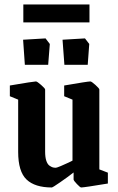

<svg xmlns="http://www.w3.org/2000/svg" viewBox="-20 -826 526 856"><path d="M84 -726.1V-806.2H378.9V-726.1ZM90.8 -537.1 83 -648.9 183.1 -654.8 202.1 -629.9 194.8 -537.1ZM267.1 -537.1 258.8 -648.9 358.9 -654.8 377.9 -629.9 371.1 -537.1ZM210.9 9.8Q135.7 9.8 98.4 -25.6Q61 -61 61 -148.9V-381.8L23.9 -397V-444.8Q130.4 -462.9 140.1 -462.9Q145.5 -462.9 163.3 -447.3Q181.2 -431.6 181.2 -426.8V-149.9Q181.2 -125 186.5 -109.1Q191.9 -93.3 200.9 -87.2Q210 -81.1 215.8 -79.6Q221.7 -78.1 229 -78.1Q232.9 -78.1 251.5 -85.9Q270 -93.8 286.6 -101.6L303.2 -109.9V-381.8L266.1 -397V-444.8Q370.6 -462.9 382.8 -462.9Q388.2 -462.9 405.5 -447.3Q422.9 -431.6 422.9 -426.8V-70.8L460.9 -56.2V-7.8Q355 9.8 341.8 9.8Q337.4 9.8 322.8 -5.6Q308.1 -21 308.1 -25.9V-57.1Q281.2 -36.1 248 -13.2Q214.8 9.8 210.9 9.8Z"/></svg>

Font: Grenze SemiBold
Style: Regular
Weight: 600
Designer: Renata Polastri
Foundry: Omnibus-Type
Version: Version 1.002;PS 001.002;hotconv 1.0.88;makeotf.lib2.5.64775